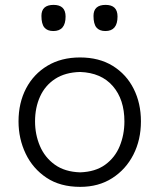

<svg xmlns="http://www.w3.org/2000/svg" viewBox="-20 -736 637 767"><path d="M300.5 10.5Q220.5 10.5 165.8 -26Q111 -62.5 82.5 -122.2Q54 -182 54 -251Q54 -325 84.2 -382.8Q114.5 -440.5 169.8 -473.5Q225 -506.5 299.5 -506.5Q376 -506.5 430.5 -472.8Q485 -439 514 -381.2Q543 -323.5 543 -251Q543 -177.5 513 -118.5Q483 -59.5 428.5 -24.5Q374 10.5 300.5 10.5ZM300 -47.5Q361 -49.5 400.2 -78Q439.5 -106.5 458.2 -152.2Q477 -198 477 -251Q477 -338.5 430.8 -392Q384.5 -445.5 300 -448.5Q240.5 -447 200.2 -420.8Q160 -394.5 140 -350.2Q120 -306 120 -251Q120 -198.5 139.5 -152.8Q159 -107 199 -78.2Q239 -49.5 300 -47.5ZM401 -612Q377 -612 365.2 -626.2Q353.5 -640.5 353.5 -672.5Q353.5 -716.5 402 -716.5Q449.5 -716.5 449.5 -670Q449.5 -612 401 -612ZM193 -612Q169 -612 157.2 -626.2Q145.5 -640.5 145.5 -672.5Q145.5 -716.5 194 -716.5Q242 -716.5 242 -670Q242 -612 193 -612Z"/></svg>

Font: Commissioner Flair Light
Style: Regular
Weight: 300
Designer: Kostas Bartsokas
Foundry: Kostas Bartsokas
Version: Version 1.000; ttfautohint (v1.8.3)